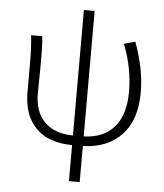

<svg xmlns="http://www.w3.org/2000/svg" viewBox="-59 -739 848 990"><g transform="rotate(5 365.0 -244.0)"><path d="M555.7 -531.2 613.3 -546.9Q664.1 -410.2 664.1 -287.1Q664.1 -146.5 591.3 -68.8Q518.6 8.8 390.6 12.7V199.2H335V12.7Q210.9 11.7 146.5 -54.7Q82 -121.1 82 -239.3V-394.5Q82 -470.7 75.2 -533.2H132.8Q137.7 -495.1 137.7 -412.1Q137.7 -375 136.7 -312Q135.7 -249 135.7 -237.3Q135.7 -143.6 187 -90.8Q238.3 -38.1 335 -37.1V-686.5H390.6V-37.1Q492.2 -40 547.9 -103.5Q603.5 -167 603.5 -287.1Q603.5 -408.2 555.7 -531.2Z"/></g></svg>

Font: Gen Shin Gothic Light
Style: Regular
Weight: 200
Designer: [Source Han Sans]
Ryoko NISHIZUKA  (kana & ideographs); Paul D. Hunt (Latin, Greek & Cyrillic); Wenlong ZHANG  (bopomofo
Version: Version 1.002.20150607